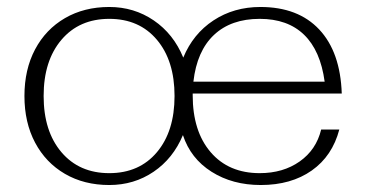

<svg xmlns="http://www.w3.org/2000/svg" viewBox="-20 -520 1049 550"><path d="M50 -245Q50 -321 80.5 -378.5Q111 -436 166 -468Q221 -500 293 -500Q364 -500 420.5 -461.5Q477 -423 505 -355Q533 -423 591.5 -461.5Q650 -500 726 -500Q834 -500 894.5 -435.5Q955 -371 959 -252H532V-247Q532 -144 583.5 -84Q635 -24 724 -24Q791 -24 838.5 -57.5Q886 -91 900 -149H952Q932 -73 873 -31.5Q814 10 727 10Q646 10 586 -28Q526 -66 504 -133Q476 -66 420 -28Q364 10 293 10Q221 10 166 -22Q111 -54 80.5 -111.5Q50 -169 50 -245ZM480 -245Q480 -346 429.5 -406Q379 -466 293 -466Q207 -466 156 -406Q105 -346 105 -245Q105 -144 156 -84Q207 -24 293 -24Q379 -24 429.5 -84Q480 -144 480 -245ZM910 -286Q898 -375 851 -420.5Q804 -466 724 -466Q642 -466 593 -420Q544 -374 534 -286Z"/></svg>

Font: Fahkwang ExtraLight
Style: Regular
Weight: 275
Designer: Suppakit Chalermlarp | Katatrad Co.,Ltd.
Foundry: Cadson Demak Co.,Ltd.
Version: Version 1.000; ttfautohint (v1.6)